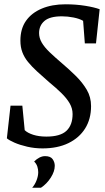

<svg xmlns="http://www.w3.org/2000/svg" viewBox="-20 -680 488 894"><path d="M178 11Q141 11 106.5 3Q72 -5 47 -16Q22 -27 12 -36L29 -188H84L95 -74Q108 -61 134.5 -52.5Q161 -44 196 -44Q261 -44 289.5 -71Q318 -98 318 -149Q318 -175 304.5 -198.5Q291 -222 266 -246.5Q241 -271 208 -298Q177 -325 152.5 -347.5Q128 -370 110.5 -391.5Q93 -413 84 -437Q75 -461 75 -491Q75 -546 101 -583Q127 -620 174.5 -640Q222 -660 285 -660Q334 -660 377 -653Q420 -646 444 -637L427 -478H375L367 -583Q350 -593 322.5 -598.5Q295 -604 268 -604Q212 -604 187 -582.5Q162 -561 162 -526Q162 -503 174.5 -481.5Q187 -460 211 -437Q235 -414 269 -385Q302 -357 333 -326.5Q364 -296 384 -262Q404 -228 404 -186Q404 -126 376.5 -82Q349 -38 298.5 -13.5Q248 11 178 11ZM130 194Q143 179 150.5 159Q158 139 158 122Q158 109 154 96Q150 83 139 72Q151 60 164 53.5Q177 47 190 47Q215 47 225 61Q235 75 235 92Q235 118 216.5 147Q198 176 171 194Z"/></svg>

Font: Faustina Light Medium
Style: Italic
Weight: 500
Italic angle: -8°
Version: Version 1.200